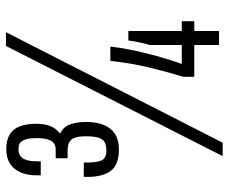

<svg xmlns="http://www.w3.org/2000/svg" viewBox="-80 -658 750 629"><g transform="rotate(-90 294.5 -343.0)"><path d="M98 12 459 -698H504L142 12ZM120 -328Q69 -328 49.5 -355Q30 -382 30 -430V-443H77V-432Q77 -401 84 -385Q91 -369 116 -369Q135 -369 145 -375.5Q155 -382 159 -397Q163 -412 163 -437Q163 -459 158.5 -472Q154 -485 143.5 -490.5Q133 -496 117 -496H91V-535H117Q133 -535 141 -541.5Q149 -548 153 -562Q157 -576 157 -598Q157 -618 153.5 -631Q150 -644 143 -650.5Q136 -657 121 -657Q106 -657 97.5 -650Q89 -643 85 -629.5Q81 -616 81 -596V-584H35V-597Q35 -627 44.5 -649.5Q54 -672 73 -684.5Q92 -697 121 -697Q150 -697 168.5 -686Q187 -675 195.5 -653Q204 -631 204 -600Q204 -571 196.5 -552.5Q189 -534 174 -523V-519Q194 -510 202 -487.5Q210 -465 210 -435Q210 -402 200.5 -378Q191 -354 171 -341Q151 -328 120 -328ZM462 0V-81H358V-117Q375 -173 389 -231.5Q403 -290 410 -356H457Q453 -322 446 -287.5Q439 -253 430.5 -221Q422 -189 414 -163.5Q406 -138 400 -122H462V-227Q465 -236 468 -249Q471 -262 473.5 -275Q476 -288 477 -297H508V-122H540V-81H508V0Z"/></g></svg>

Font: Archivo ExtraCondensed Light
Style: Regular
Weight: 300
Width: 2
Designer: Hector Gatti
Foundry: Omnibus-Type
Version: Version 2.001